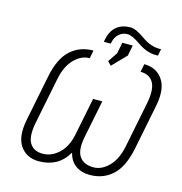

<svg xmlns="http://www.w3.org/2000/svg" viewBox="-128 -1016 1082 1142"><g transform="rotate(15 412.5 -444.5)"><path d="M670.4 -710Q745.6 -710 784.7 -653.3Q823.7 -596.7 802.7 -490.2L746.6 -209.5Q722.7 -93.3 665.8 -41.5Q608.9 10.3 526.4 10.3Q475.6 10.3 439.7 -14.9Q403.8 -40 391.6 -90.8Q359.9 -37.1 315.2 -13.4Q270.5 10.3 213.4 10.3Q137.2 10.3 98.1 -45.9Q59.1 -102.1 80.6 -209.5L136.7 -490.2Q159.7 -606 216.8 -658Q273.9 -710 357.4 -710L347.7 -660.6Q296.4 -660.6 252.9 -616.2Q209.5 -571.8 193.4 -490.2L137.2 -209.5Q119.1 -120.6 143.1 -79.8Q167 -39.1 223.1 -39.1Q277.8 -39.1 322.8 -81.1Q367.7 -123 383.3 -200.7L429.7 -431.6H486.3L439.9 -200.7Q422.9 -116.7 449.5 -77.9Q476.1 -39.1 536.1 -39.1Q586.9 -39.1 630.4 -83.3Q673.8 -127.4 690.4 -209.5L746.6 -490.2Q763.7 -578.6 740 -619.6Q716.3 -660.6 660.6 -660.6ZM743.7 -821.8 735.4 -780.3H720.7Q667 -780.3 611.8 -818.6Q556.6 -856.9 528.8 -856.9Q498.5 -856.9 476.3 -836.9Q454.1 -816.9 447.8 -785.2L445.8 -776.4H403.3L406.2 -791.5Q417 -845.7 450.2 -873Q483.4 -900.4 535.6 -900.4Q568.4 -900.4 623.5 -861.1Q678.7 -821.8 730.5 -821.8ZM480 -649.4 458 -671.9 497.6 -731 511.2 -799.3H575.2L562.5 -734.4Z"/></g></svg>

Font: Franko
Style: Light Italic
Weight: 300
Designer: Google
Version: Version 1.200310; 2013